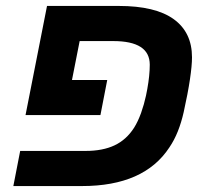

<svg xmlns="http://www.w3.org/2000/svg" viewBox="-20 -626 692 646"><path d="M483.9 -408.2Q483.9 -448.2 453.1 -468Q422.4 -487.8 360.8 -487.8H248L222.2 -356.9H340.8L317.9 -238.8H65.9L138.2 -606H379.9Q502.9 -606 564.5 -561.5Q626 -517.1 626 -433.1Q626 -405.3 619.1 -359.1Q612.3 -313 598.1 -249Q590.3 -214.4 578.4 -184.3Q566.4 -154.3 549.8 -129.9Q464.8 0 255.9 0H24.9L47.9 -118.2H268.1Q325.7 -118.2 365.5 -137Q405.3 -155.8 431.2 -196.3Q444.3 -217.3 454.6 -245.8Q464.8 -274.4 471.2 -304.2L475.6 -326.7Q483.9 -372.6 483.9 -408.2Z"/></svg>

Font: Arimo
Style: Italic
Weight: 400
Italic angle: -12°
Designer: Steve Matteson
Foundry: Monotype Imaging Inc.
Version: Version 1.33